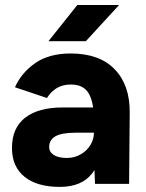

<svg xmlns="http://www.w3.org/2000/svg" viewBox="-20 -722 575 754"><path d="M348.9 -104.4V-251Q348.9 -319.6 328.5 -354.9Q308.1 -390.1 258.4 -390.1Q227.7 -390.1 204.4 -376.9Q181 -363.6 164.4 -337.1L38.7 -379.4Q64.7 -437.1 118.9 -474.6Q173.1 -512 257.6 -512Q371 -512 430.9 -449.4Q490.9 -386.7 489.4 -277.9L487 0H353.1ZM27 -141Q27 -219.4 78.7 -259.7Q130.4 -300 226.1 -300H358V-200.9H278.1Q221.7 -200.9 197.4 -186.6Q173.1 -172.3 173.1 -145Q173.1 -124.7 191.6 -113.2Q210 -101.7 242.9 -101.7Q272.4 -101.7 296.9 -115.8Q321.4 -129.9 335.1 -152.6Q348.9 -175.4 348.9 -200.9H384.6Q384.6 -97.1 343.1 -42.6Q301.7 12 214.9 12Q125.4 12 76.2 -27.9Q27 -67.7 27 -141ZM283.7 -702.4H447.7L317.1 -560.2H170.3Z"/></svg>

Font: 寒蝉端黑体 Light
Style: Regular
Weight: 300
Designer: ChillDuanSans {Warren2060}; 
Source Han Sans {Ryoko NISHIZUKA 西塚涼子 (kana, bopomofo & ideographs); Paul D. Hunt (Latin, G
Foundry: ChillType&Adobe
Version: Version 1.300;Glyphs 3.3 (3306)